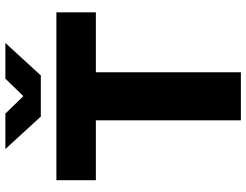

<svg xmlns="http://www.w3.org/2000/svg" viewBox="-121 -796 917 715"><g transform="rotate(-90 337.5 -438.5)"><path d="M140 -877 261 -745H414L535 -877H402L337 -810L272 -877ZM247 0H426V-540H649V-687H24V-540H247Z"/></g></svg>

Font: Archivo ExtraBold
Style: Regular
Weight: 800
Designer: Hector Gatti
Foundry: Omnibus-Type
Version: Version 2.001